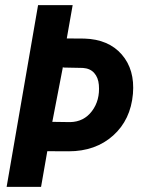

<svg xmlns="http://www.w3.org/2000/svg" viewBox="-20 -731 562 751"><path d="M264.2 -710.9 241.2 -580.6 310.1 -580.1Q404.8 -577.1 456.3 -517.8Q507.8 -458.5 500 -364.3Q491.2 -262.2 422.4 -200.7Q353.5 -139.2 248.5 -139.2L165 -139.6L140.6 0H5.9L128.9 -710.9ZM226.1 -469.2 184.6 -254.4 254.4 -253.4Q308.1 -254.4 339.8 -296.6Q371.6 -338.9 366.7 -398.9Q364.3 -427.7 348.4 -445.6Q332.5 -463.4 304.2 -465.3L228 -466.8Z"/></svg>

Font: TypoPRO Roboto
Style: Bold Italic
Weight: 700
Italic angle: -12°
Designer: Google
Version: Version 2.136; 2016